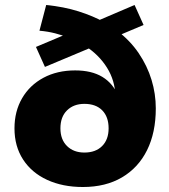

<svg xmlns="http://www.w3.org/2000/svg" viewBox="-20 -738 676 769"><path d="M312 11Q231 11 169 -17.5Q107 -46 72.5 -99Q38 -152 38 -224Q38 -292 68.5 -344.5Q99 -397 154 -426.5Q209 -456 281 -456Q347 -456 390 -430Q433 -404 454 -353H442Q441 -415 408.5 -467Q376 -519 321 -554L358 -553L160 -470L124 -550L257 -606L258 -586Q230 -597 201 -604.5Q172 -612 138 -615L165 -718Q236 -711 294.5 -692.5Q353 -674 398 -649L362 -651L519 -718L555 -638L446 -592L448 -616Q501 -576 535.5 -525Q570 -474 587 -418Q604 -362 604 -304Q604 -207 569 -136.5Q534 -66 468.5 -27.5Q403 11 312 11ZM318 -127Q363 -127 389 -153Q415 -179 415 -224Q415 -270 389.5 -296Q364 -322 318 -322Q275 -322 248.5 -296Q222 -270 222 -224Q222 -179 248.5 -153Q275 -127 318 -127Z"/></svg>

Font: Nunito Sans 9pt Black
Style: Regular
Weight: 900
Version: Version 3.101;gftools[0.9.27]